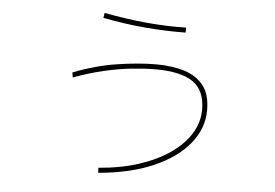

<svg xmlns="http://www.w3.org/2000/svg" viewBox="-47 -668 1095 764"><g transform="rotate(5 500.0 -286.0)"><path d="M371 32 370 12Q459 5 531 -18.5Q603 -42 654.5 -78Q706 -114 733.5 -159Q761 -204 761 -254Q761 -331 712.5 -364.5Q664 -398 563 -398Q520 -398 467.5 -392.5Q415 -387 357 -373.5Q299 -360 237 -337L234 -357Q324 -392 410 -405Q496 -418 563 -418Q628 -418 677 -402.5Q726 -387 753.5 -351.5Q781 -316 781 -254Q781 -181 731.5 -120Q682 -59 590.5 -19Q499 21 371 32ZM669 -554Q589 -553 506.5 -560Q424 -567 338 -584L341 -604Q430 -587 512 -579.5Q594 -572 669 -574Z"/></g></svg>

Font: Murecho Thin
Style: Regular
Weight: 100
Designer: Neil Summerour
Foundry: Positype
Version: Version 1.010